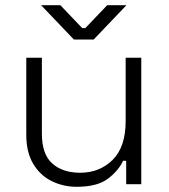

<svg xmlns="http://www.w3.org/2000/svg" viewBox="-20 -708 651 738"><path d="M275 10Q223 10 178.5 -12Q134 -34 107.5 -78.5Q81 -123 81 -190V-486H141V-194Q141 -115 181 -79.5Q221 -44 288 -44Q363 -44 413 -93.5Q463 -143 463 -243V-486H523V0H465V-90H453Q435 -51 394 -20.5Q353 10 275 10ZM340 -556H264L138 -688H212L296 -600H308L392 -688H466Z"/></svg>

Font: Space Grotesk Variable Light
Style: Regular
Weight: 300
Designer: Florian Karsten
Foundry: Florian Karsten
Version: Version 2.000